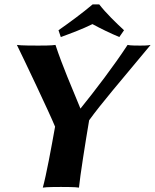

<svg xmlns="http://www.w3.org/2000/svg" viewBox="-20 -853 707 876"><path d="M545.9 -715C507.5 -750.7 464.5 -792 432.7 -833H402.7C356.8 -794 298.2 -751 246.9 -715L257.4 -684C306.6 -702 356.4 -720.5 401.8 -743C440.6 -722 481.6 -702 524.4 -684ZM386.7 -304.2C442 -380.9 525.5 -477.5 667.1 -648C653.6 -645 631.6 -645 619.6 -645C606.6 -645 573.6 -645 562.1 -648C497.5 -549.7 417.6 -445.1 347.1 -357.5C305.6 -458.8 266.3 -548.3 233.1 -648C215.6 -645 171.6 -645 154.6 -645C137.6 -645 73.6 -645 57.1 -648C86.5 -588 204.7 -340.2 231.3 -275.1C213.9 -177.5 190.8 -52.5 175.3 3C191.8 0 242.8 0 257.8 0C272.8 0 324.8 0 340.3 3C345 -48 369.9 -205.1 386.7 -304.2Z"/></svg>

Font: Linux Biolinum O 
Style: Bold Italic
Weight: 700
Designer: Philipp H. Poll
Foundry: Philipp H. Poll
Version: Version 1.3.2